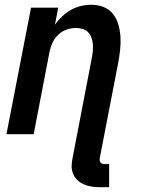

<svg xmlns="http://www.w3.org/2000/svg" viewBox="-20 -562 590 804"><path d="M400 222Q382 222 365 219.5Q348 217 332.5 210.5Q317 204 305 193Q293 182 286.5 166.5Q280 151 280 134Q280 117 284 99L364 -317Q367 -332 368.5 -346.5Q370 -361 369 -375.5Q368 -390 363.5 -403Q359 -416 350 -426Q341 -436 327 -440.5Q313 -445 298 -445Q279 -445 260 -438.5Q241 -432 225.5 -418Q210 -404 201 -385.5Q192 -367 188 -348L121 0H7L110 -530H224L210 -459Q224 -478 241 -494Q258 -510 278 -521Q298 -532 319.5 -537Q341 -542 363 -542Q390 -542 414 -532.5Q438 -523 453.5 -503Q469 -483 476 -458Q483 -433 484.5 -406.5Q486 -380 483 -353Q480 -326 475 -299L398 99Q397 104 397.5 109Q398 114 400.5 118Q403 122 408.5 123.5Q414 125 419 125H437V222Z"/></svg>

Font: Lode
Style: Bold Italic
Weight: 700
Italic angle: -11°
Monospace: yes
Designer: Belleve Invis
Foundry: Belleve Invis
Version: Version 29.2.0; ttfautohint (v1.8.3)